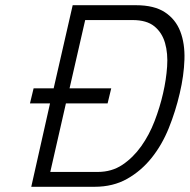

<svg xmlns="http://www.w3.org/2000/svg" viewBox="-20 -717 728 737"><path d="M109 -378H186L259 -697H502Q572 -697 613 -670Q654 -643 672 -596.5Q690 -550 688 -488.5Q686 -427 670 -359Q654 -290 628 -225.5Q602 -161 562 -111Q522 -61 468 -30.5Q414 0 343 0H100L172 -320H95ZM606 -359Q618 -411 621.5 -461.5Q625 -512 613.5 -552Q602 -592 572.5 -616Q543 -640 489 -640H307L247 -378H407L393 -320H233L173 -57H355Q409 -57 450 -84.5Q491 -112 522 -155.5Q553 -199 573.5 -252.5Q594 -306 606 -359Z"/></svg>

Font: Panefresco 250wt
Style: Italic
Weight: 300
Version: Version 1.000